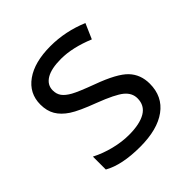

<svg xmlns="http://www.w3.org/2000/svg" viewBox="-145 -615 734 734"><g transform="rotate(-45 221.5 -248.5)"><path d="M400.4 -135.7Q400.4 -66.4 348.6 -28.6Q296.9 9.3 203.6 9.3Q105 9.3 49.3 -22.5V-92.3Q85.4 -73.7 126.5 -63.5Q167.5 -53.2 205.6 -53.2Q264.2 -53.2 295.9 -72Q327.6 -90.8 327.6 -129.4Q327.6 -158.2 302.5 -179Q277.3 -199.7 204.6 -227.5Q135.3 -253.4 106 -272.7Q76.7 -292 62.3 -316.4Q47.9 -340.8 47.9 -375Q47.9 -435.5 97.4 -470.7Q147 -505.9 232.9 -505.9Q313.5 -505.9 390.1 -473.6L363.3 -412.1Q288.6 -442.9 227.5 -442.9Q174.3 -442.9 147 -426.3Q119.6 -409.7 119.6 -379.9Q119.6 -359.9 129.9 -345.9Q140.1 -332 162.8 -319.3Q185.5 -306.6 250 -282.7Q338.4 -250.5 369.4 -217.8Q400.4 -185.1 400.4 -135.7Z"/></g></svg>

Font: Bpm'online Open Sans
Style: Regular
Weight: 400
Foundry: Ascender Corporation
Version: Version 1.10